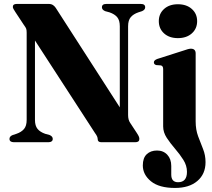

<svg xmlns="http://www.w3.org/2000/svg" viewBox="-20 -720 1073 972"><path d="M247 -17Q247 -0.5 225.5 0H50Q28 -0.5 28 -17Q28 -30 44.5 -36.5L63 -42.5Q88 -51 101.5 -66.8Q115 -82.5 115 -113V-554.5Q115 -567 112.8 -574Q110.5 -581 101 -593.5L57.5 -659.5Q45 -677.5 45 -685Q45 -700 64 -700H229.5Q248.5 -700 262 -680.5L586.5 -176.5V-587Q586.5 -617 573.5 -632.8Q560.5 -648.5 534.5 -657.5L512.5 -663.5Q496 -670.5 496 -683Q496 -700 518 -700H693Q715 -700 715 -683Q715 -670.5 699 -663.5L680.5 -657.5Q655.5 -649 642 -633.2Q628.5 -617.5 628.5 -587V-137.5Q628.5 -113 639 -98L672.5 -47Q681 -34 683.2 -28Q685.5 -22 685.5 -16.5Q685.5 0 665 0H493Q474.5 0 474.5 -16Q474.5 -21.5 472 -28.2Q469.5 -35 460 -48L157 -515V-113Q157 -83.5 170 -67.5Q183 -51.5 209 -42.5L231 -36.5Q247 -29.5 247 -17ZM880.5 -527Q837 -527 810.5 -551Q784 -575 784 -613Q784 -650.5 810.5 -674.5Q837 -698.5 880.5 -698.5Q924.5 -698.5 951.2 -674.5Q978 -650.5 978 -613Q978 -575 951.2 -551Q924.5 -527 880.5 -527ZM970.5 -105.5Q970.5 -63.5 983 -30Q995.5 3.5 1008 34.5Q1020.5 65.5 1020.5 101Q1020.5 161 979.2 196.2Q938 231.5 866 231.5Q785.5 231.5 744.2 197.8Q703 164 703 117.5Q703 79.5 722.8 60.8Q742.5 42 775 42Q807 42 827 63.5Q847 85 847 120V164Q847 202.5 881.5 202.5Q926.5 202.5 926.5 150Q926.5 118 908.2 89.2Q890 60.5 866.2 33Q842.5 5.5 824.2 -22.2Q806 -50 806 -80V-370.5Q806 -387 793.5 -389L771.5 -390.5Q759 -393.5 759 -404.5Q759 -415 776 -421.5L907.5 -463.5Q935 -473.5 946 -473.5Q970.5 -473.5 970.5 -449.5Z"/></svg>

Font: Fraunces 72pt S000
Style: Bold
Weight: 700
Version: Version 1.000; ttfautohint (v1.8.3)